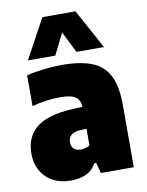

<svg xmlns="http://www.w3.org/2000/svg" viewBox="-90 -872 726 948"><g transform="rotate(-10 273.0 -398.5)"><path d="M190 11Q110.5 11 64.5 -34.8Q18.5 -80.5 18.5 -154Q18.5 -235 72.8 -281.2Q127 -327.5 251.5 -335L307.5 -338Q304.5 -373.5 282.2 -388.5Q260 -403.5 204.5 -403.5Q173.5 -403.5 136.2 -398.5Q99 -393.5 65 -384V-538.5Q106 -548.5 154 -553.8Q202 -559 244 -559Q336 -559 393.5 -535.8Q451 -512.5 478 -459Q505 -405.5 505 -314V0H340L325.5 -53.5H317Q297 -18 263.8 -3.5Q230.5 11 190 11ZM216 -175Q216 -154 228.5 -142.8Q241 -131.5 262.5 -131.5Q273 -131.5 285 -134.2Q297 -137 308 -144V-227.5L275 -226Q216 -222.5 216 -175ZM81.5 -610 189 -808H355L463 -610H325L272 -716.5L219 -610Z"/></g></svg>

Font: Encode Sans SemiCondensed SemiCondensed Black
Style: Regular
Weight: 900
Width: 4
Designer: Multiple Designers
Foundry: Impallari Type
Version: Version 3.000; ttfautohint (v1.8.3) -l 8 -r 50 -G 200 -x 14 